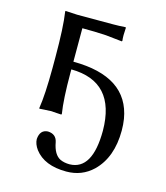

<svg xmlns="http://www.w3.org/2000/svg" viewBox="-102 -511 715 825"><g transform="rotate(15 255.5 -99.0)"><path d="M97.2 -229Q97.2 -361.8 86.9 -429.2L87.9 -432.1Q89.8 -432.1 140.1 -429.2H299.8Q325.2 -429.2 355 -431.2L356.9 -429.2Q354 -391.6 356.9 -371.1L355 -368.2Q355 -368.2 282.2 -376Q233.9 -378.9 176.8 -378.9V-230Q419.9 -229 450.2 -48.8Q454.1 -24.4 454.1 2Q454.1 122.1 386.2 188Q337.9 233.9 269 233.9Q171.4 233.9 127.9 176.8Q111.3 153.8 110.8 131.8Q113.8 89.8 148.9 87.9Q186 89.4 192.9 124Q202.6 177.2 232.9 191.9Q251 200.2 274.9 200.2Q375.5 198.2 376 23.9Q374.5 -193.8 176.8 -195.8V-180.2Q176.8 -63 187 0L185.1 2.9Q183.1 2.9 137.2 0L87.9 2.9L86.9 0Q96.7 -61 97.2 -180.2Z"/></g></svg>

Font: Linux Biolinum O
Style: Regular
Weight: 400
Designer: Philipp H. Poll
Foundry: Philipp H. Poll
Version: Version 1.0.4